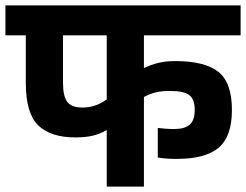

<svg xmlns="http://www.w3.org/2000/svg" viewBox="-30 -687 906 707"><path d="M500 -557V-436Q552 -462 610 -462H617Q724 -462 774 -422.5Q824 -383 824 -282Q824 -184 775 -143Q726 -102 623 -102H611Q596 -102 579 -103.5Q562 -105 551 -107V-216Q583 -212 601 -212H613Q650 -212 668.5 -228Q687 -244 687 -282Q687 -323 666 -337.5Q645 -352 598 -352H592Q565 -352 544 -347Q523 -342 500 -330V0H363V-208Q339 -194 312 -187.5Q285 -181 248 -181Q156 -181 110.5 -225.5Q65 -270 65 -382V-557H-10V-667H856V-557ZM363 -321V-557H202V-382Q202 -332 218 -311.5Q234 -291 274 -291Q322 -291 363 -321Z"/></svg>

Font: Biryani ExtraBold
Style: Regular
Weight: 800
Designer: Dan Reynolds and Mathieu Reguer
Foundry: Dan Reynolds and Mathieu Reguer
Version: Version 1.004; ttfautohint (v1.1) -l 5 -r 5 -G 72 -x 0 -D la